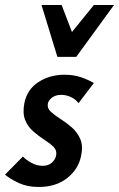

<svg xmlns="http://www.w3.org/2000/svg" viewBox="-27 -731 473 763"><path d="M127 12Q81 12 47 -4Q13 -20 -7 -37L64 -109Q76 -96 97.5 -84Q119 -72 143 -72Q165 -72 179 -84.5Q193 -97 196 -113Q200 -133 186 -147Q172 -161 149.5 -175.5Q127 -190 105.5 -208.5Q84 -227 73 -254Q62 -281 70 -322Q81 -376 126 -405Q171 -434 229 -434Q266 -434 295 -424Q324 -414 346 -401L285 -321Q273 -337 254.5 -345.5Q236 -354 216 -354Q194 -354 179.5 -343Q165 -332 163 -318Q160 -301 175 -287Q190 -273 213 -258.5Q236 -244 258 -225Q280 -206 292 -178.5Q304 -151 295 -110Q284 -58 239.5 -23Q195 12 127 12ZM201 -505 234 -573 346 -711H426L276 -505ZM201 -505 138 -711H218L270 -575L276 -505Z"/></svg>

Font: Ysabeau
Style: Bold Italic
Weight: 700
Italic angle: -12°
Designer: Christian Thalmann (Catharsis Fonts)
Version: Version 2.002